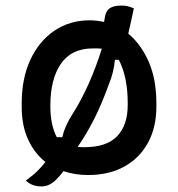

<svg xmlns="http://www.w3.org/2000/svg" viewBox="-20 -618 640 690"><path d="M302 -545Q328 -545 354 -539Q355 -547 357 -557Q361 -580 375.5 -589Q390 -598 415 -598Q430 -598 439.5 -595.5Q449 -593 461 -588Q456 -564 451 -541.5Q446 -519 441 -497Q486 -460 514 -397Q542 -334 542 -246V-235Q542 -160 511.5 -104.5Q481 -49 426 -19Q371 11 297 11Q249 11 208 -3Q196 14 177 32Q155 52 129 52Q95 52 73 31Q99 12 116 -5Q133 -22 143 -36Q104 -67 81 -116.5Q58 -166 58 -235V-246Q58 -337 89.5 -404Q121 -471 176 -508Q231 -545 302 -545ZM314 -444Q237 -444 199 -389Q161 -334 161 -239V-233Q161 -204 166.5 -176Q172 -148 184 -125H204Q209 -147 218.5 -168Q228 -189 243 -212Q303 -307 346 -443Q339 -444 331 -444Q323 -444 314 -444ZM370 -312Q324 -183 259 -90Q270 -89 283 -89Q363 -89 401 -128.5Q439 -168 439 -241V-248Q439 -294 431 -333Q423 -372 407 -403H393Q389 -357 370 -312Z"/></svg>

Font: Recursive Mn Csl St Med
Style: Regular
Weight: 500
Monospace: yes
Version: Version 1.079;hotconv 1.0.112;makeotfexe 2.5.65598; ttfautoh